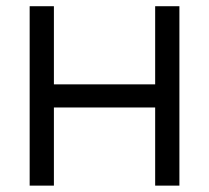

<svg xmlns="http://www.w3.org/2000/svg" viewBox="-20 -582 656 602"><path d="M542.5 -562.5V0H466.5V-245H149V0H73V-562.5H149V-317.5H466.5V-562.5Z"/></svg>

Font: Russisch Sans
Style: Regular
Weight: 400
Designer: Michael Sharanda (font) & Cristiano Sobral (main changes)
Foundry: Michael Sharanda
Version: Version 2.00;October 25, 2020;FontCreator 13.0.0.2681 64-bit